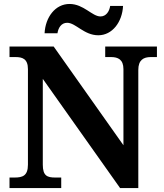

<svg xmlns="http://www.w3.org/2000/svg" viewBox="-20 -949 828 969"><path d="M476 -771C547 -771 597 -838 601 -919H536C532 -892 516 -866 487 -866C445 -866 402 -929 331 -929C259 -929 209 -862 205 -781H270C274 -808 289 -834 319 -834C362 -834 404 -771 476 -771ZM28 0H289V-53H259C219 -53 196 -61 196 -118V-551L586 0H678V-596C678 -647 705 -661 741 -661H772V-714H511V-661H541C575 -661 603 -649 603 -600V-216L251 -714H28V-661H58C92 -661 121 -653 121 -600V-118C121 -61 93 -53 53 -53H28Z"/></svg>

Font: Noto Serif Telugu
Style: Bold
Weight: 700
Designer: Jelle Bosma - Monotype Design Team
Foundry: Monotype Imaging Inc.
Version: Version 2.005